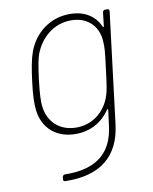

<svg xmlns="http://www.w3.org/2000/svg" viewBox="-81 -570 661 831"><g transform="rotate(-10 249.5 -154.5)"><path d="M426 -491 419 -431C418 -427 415 -426 414 -430C393 -478 349 -509 282 -509C194 -509 127 -454 98 -378C86 -345 79 -304 72 -249C65 -193 63 -153 67 -124C76 -45 133 7 219 7C286 7 338 -25 370 -73C372 -77 375 -76 375 -72L366 -3C352 112 283 174 142 171C136 171 132 175 131 181L130 190C129 196 132 200 138 200C293 204 378 133 395 -3L455 -491C456 -497 452 -501 447 -501H437C431 -501 427 -497 426 -491ZM378 -138C360 -75 306 -20 227 -20C149 -20 102 -72 96 -138C94 -152 94 -187 102 -252C110 -316 116 -343 123 -363C148 -428 205 -481 283 -481C361 -481 404 -428 405 -363C406 -342 407 -334 396 -250C386 -166 383 -157 378 -138Z"/></g></svg>

Font: Barlow Thin
Style: Italic
Weight: 250
Italic angle: -7°
Designer: Jeremy Tribby
Foundry: Tribby Type
Version: Version 1.422;hotconv 1.0.109;makeotfexe 2.5.65596